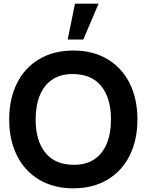

<svg xmlns="http://www.w3.org/2000/svg" viewBox="-20 -1010 798 1045"><path d="M516.5 -990H388L348.5 -795H433.5ZM30 -360Q30 -471.5 72.2 -556.5Q114.5 -641.5 193.5 -688.2Q272.5 -735 379 -735Q485.5 -735 564.5 -688.2Q643.5 -641.5 685.8 -556.5Q728 -471.5 728 -360Q728 -248.5 685.8 -163.5Q643.5 -78.5 564.5 -31.8Q485.5 15 379 15Q272.5 15 193.5 -31.8Q114.5 -78.5 72.2 -163.5Q30 -248.5 30 -360ZM584 -360Q584 -476 531 -541.5Q478 -607 375 -607Q309 -607 264 -576.5Q219 -546 196.5 -490.5Q174 -435 174 -360Q174 -244 227 -178.5Q280 -113 383 -113Q449 -113 494 -143.5Q539 -174 561.5 -229.5Q584 -285 584 -360Z"/></svg>

Font: Hauora ExtraBold
Style: Regular
Weight: 800
Designer: Wayne Shih
Foundry: WCYS
Version: Version 1.001